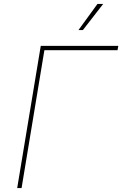

<svg xmlns="http://www.w3.org/2000/svg" viewBox="-20 -962 625 982"><path d="M585 -727.5 581.1 -705.1H207L90.3 0H67.9L188.5 -727.5ZM381.3 -808.1 478.5 -941.9H507.8L403.8 -808.1Z"/></svg>

Font: Inter Thin
Style: Italic
Weight: 250
Italic angle: -9.3988°
Designer: Rasmus Andersson
Foundry: rsms
Version: Version 4.001;git-66647c0bb